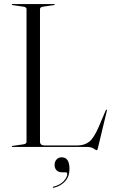

<svg xmlns="http://www.w3.org/2000/svg" viewBox="-20 -720 555 941"><path d="M244.5 -695 192 -687.5Q176 -685.5 176 -675V-26Q176 -7 200 -7H358Q393.5 -7 416.8 -25Q440 -43 463.5 -97.5L498 -178.5Q500 -183 502 -182.5Q505.5 -182.5 503.5 -176L459.5 7Q457 16 455 16Q449 16 438.5 8Q428 0 401 0H41Q37.5 0 37.5 -2.5Q37.5 -4.5 41.5 -5L94 -12.5Q110 -14.5 110 -25V-675Q110 -685.5 94 -687.5L41.5 -695Q37.5 -695.5 37.5 -697.5Q37.5 -700 41 -700H245Q248.5 -700 248.5 -697.5Q248.5 -695.5 244.5 -695ZM285.5 124.5Q266 124.5 256.8 114.2Q247.5 104 247.5 89Q247.5 72 257.2 61.5Q267 51 282.5 51Q320.5 51 320.5 108Q320.5 145 299.2 168.5Q278 192 244 200Q240 201.5 239 199Q238 196 241.5 195Q273 187.5 291.2 168.5Q309.5 149.5 309.5 132.5Q309.5 124.5 302.5 124.5Z"/></svg>

Font: Fraunces 144pt S000 Light
Style: Regular
Weight: 300
Version: Version 1.000; ttfautohint (v1.8.3)